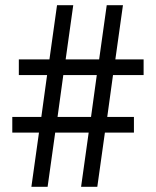

<svg xmlns="http://www.w3.org/2000/svg" viewBox="-20 -714 596 734"><path d="M492 -267V-207H381L352 0H290L319 -207H191L162 0H100L129 -207H27V-267H138L160 -427H52V-487H169L198 -694H260L231 -487H359L388 -694H450L421 -487H529V-427H412L390 -267ZM350 -427H222L200 -267H328Z"/></svg>

Font: Justus
Style: Versalitas
Weight: 400
Version: Version 001.001